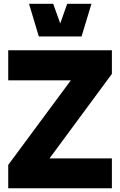

<svg xmlns="http://www.w3.org/2000/svg" viewBox="-20 -1004 640 1024"><path d="M357.9 -575.7 23.9 -124.5V0H576.7V-159.2H244.1L576.7 -609.9V-735.8H23.9V-575.7ZM187 -809.6H415L467.8 -983.9H338.4L301.3 -878.9L263.7 -983.9H134.8Z"/></svg>

Font: Estedad Black
Style: Regular
Weight: 900
Designer: Amin Abedi
Version: Version 7.3